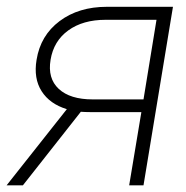

<svg xmlns="http://www.w3.org/2000/svg" viewBox="-34 -556 557 576"><path d="M396.5 0H353.5L390.1 -219.7H235.4Q221.7 -219.7 208.5 -220.7L34.7 0H-14.2L166.5 -228.5Q115.2 -244.1 90.8 -282.5Q66.4 -320.8 75.7 -376.5Q87.4 -449.7 144.8 -492.7Q202.1 -535.6 286.6 -535.6H484.9ZM396.5 -257.8 435.5 -496.6H282.7Q214.8 -496.6 170.9 -464.8Q127 -433.1 117.7 -376.5Q108.4 -320.8 142.3 -289.3Q176.3 -257.8 244.1 -257.8Z"/></svg>

Font: Inter Display ExtraLight
Style: Italic
Weight: 200
Italic angle: -9.39999°
Designer: Rasmus Andersson
Foundry: rsms
Version: Version 4.000;git-a52131595